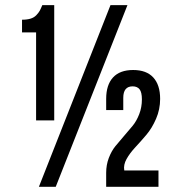

<svg xmlns="http://www.w3.org/2000/svg" viewBox="-20 -720 667 740"><path d="M64.9 -595.2V-644Q84.5 -644 97.9 -648.2Q111.3 -652.3 120.1 -661.6Q128.9 -670.9 133.1 -678.5Q137.2 -686 143.1 -700.2H189V-255.9H119.1V-595.2ZM129.9 0 405.8 -700.2H471.2L194.8 0ZM526.9 -336.9Q526.9 -364.7 517.8 -376Q508.8 -387.2 491.2 -387.2Q455.1 -387.2 455.1 -342.8V-295.9H389.2V-338.9Q389.2 -392.6 415.5 -421.4Q441.9 -450.2 493.2 -450.2Q544.4 -450.2 570.8 -421.4Q597.2 -392.6 597.2 -338.9Q597.2 -298.3 581.5 -262.2Q565.9 -226.1 544.4 -200.7Q522.9 -175.3 501.7 -152.6Q480.5 -129.9 467.8 -107.2Q455.1 -84.5 459 -63H590.8V0H389.2V-54.2Q389.2 -84.5 399.4 -111.3Q409.7 -138.2 424.8 -156.7Q439.9 -175.3 458 -196Q476.1 -216.8 491.2 -235.1Q506.3 -253.4 516.6 -280Q526.9 -306.6 526.9 -336.9Z"/></svg>

Font: VL Bebas Neue Bold
Style: Regular
Weight: 700
Designer: Ryoichi Tsunekawa
Foundry: Ryoichi Tsunekawa
Version: Version 1.300